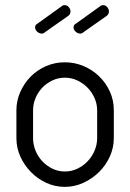

<svg xmlns="http://www.w3.org/2000/svg" viewBox="-20 -722 508 749"><path d="M155 -596Q150 -591 143 -591Q133 -591 125 -598.5Q117 -606 117 -615Q117 -625 125 -629L221 -698Q225 -702 232 -702Q242 -702 248.5 -694Q255 -686 255 -678Q255 -666 246 -660ZM305 -596Q300 -591 293 -591Q283 -591 275 -598.5Q267 -606 267 -615Q267 -625 275 -629L371 -698Q375 -702 382 -702Q392 -702 398.5 -694Q405 -686 405 -678Q405 -666 396 -660ZM233 -479Q271 -479 305.5 -464.5Q340 -450 366.5 -424.5Q393 -399 408.5 -365Q424 -331 424 -292V-183Q424 -146 408.5 -111.5Q393 -77 366.5 -51Q340 -25 305.5 -9Q271 7 233 7Q195 7 161 -8.5Q127 -24 101 -50.5Q75 -77 59.5 -111Q44 -145 44 -183V-292Q44 -329 59 -363Q74 -397 99.5 -423Q125 -449 159.5 -464Q194 -479 233 -479ZM359 -292Q359 -316 349 -339Q339 -362 322 -379.5Q305 -397 282 -408Q259 -419 233 -419Q207 -419 184 -408Q161 -397 144.5 -379.5Q128 -362 118.5 -339Q109 -316 109 -292V-183Q109 -158 118.5 -134.5Q128 -111 145 -93Q162 -75 184.5 -64Q207 -53 233 -53Q259 -53 282 -64Q305 -75 322 -93Q339 -111 349 -134.5Q359 -158 359 -183Z"/></svg>

Font: AkaAcidDosis
Style: Regular
Weight: 400
Designer: Edgar Tolentino, Pablo Impallari, Igino Marini, Aka-Acid
Foundry: Edgar Tolentino, Pablo Impallari, Igino Marini, Cyberella
Version: Version 1.007